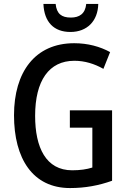

<svg xmlns="http://www.w3.org/2000/svg" viewBox="-20 -943 647 973"><path d="M478 -923H417C412 -873 382 -854 339 -854C292 -854 267 -873 262 -923H200C204 -831 253 -781 337 -781C421 -781 476 -836 478 -923ZM334 -384V-296H448V-94C420 -85 386 -80 346 -80C213 -80 158 -195 158 -356C158 -534 228 -635 357 -635C409 -635 458 -620 504 -594L538 -679C487 -707 425 -724 356 -724C157 -724 51 -577 51 -359C51 -139 146 10 335 10C412 10 481 -3 548 -27V-384Z"/></svg>

Font: Noto Sans Myanmar UI Condensed Medium
Style: Regular
Weight: 500
Width: 3
Designer: Monotype Design Team
Foundry: Monotype Imaging Inc.
Version: Version 2.103